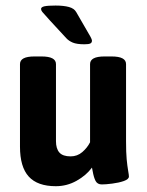

<svg xmlns="http://www.w3.org/2000/svg" viewBox="-20 -657 523 685"><path d="M51.3 0ZM51.3 -133.8V-428.2Q51.3 -441.9 64 -448.7Q76.7 -455.6 103.5 -455.6H127.4Q154.3 -455.6 167 -448.7Q179.7 -441.9 179.7 -428.2V-153.3Q179.7 -126.5 191.9 -112.8Q204.1 -99.1 231.9 -99.1Q255.9 -99.1 273.7 -114.5Q291.5 -129.9 301.3 -149.4V-428.2Q301.3 -441.9 314 -448.7Q326.7 -455.6 353.5 -455.6H377.4Q404.3 -455.6 417 -448.7Q429.7 -441.9 429.7 -428.2V-153.3Q429.7 -112.3 431.9 -89.1Q434.1 -65.9 437.5 -45.9Q439.9 -32.7 439.9 -27.3Q439.9 -17.6 421.9 -11.2Q403.8 -4.9 380.6 -2Q357.4 1 343.3 1Q327.6 1 321 -11.5Q314.5 -23.9 310.5 -46.9L308.1 -59.1Q287.6 -31.2 253.2 -12Q218.8 7.3 179.2 7.3Q113.8 7.3 82.5 -27.1Q51.3 -61.5 51.3 -133.8ZM216.3 -521 157.2 -585Q135.3 -608.9 130.9 -614.5Q126.5 -620.1 126.5 -625Q126.5 -631.8 138.4 -634.5Q150.4 -637.2 178.2 -637.2Q207 -637.2 225.8 -632.1Q244.6 -627 252 -613.8L288.1 -551.3Q296.9 -536.6 302.5 -526.4Q308.1 -516.1 308.1 -512.2Q308.1 -504.9 302.5 -502Q296.9 -499 281.2 -499Q253.9 -499 239.5 -505.1Q225.1 -511.2 216.3 -521Z"/></svg>

Font: Jaldi
Style: Bold
Weight: 400
Designer: Pablo Cosgaya and Nicolas Silva
Foundry: Omnibus-Type
Version: Version 1.007